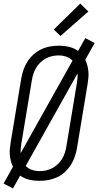

<svg xmlns="http://www.w3.org/2000/svg" viewBox="-31 -997 546 1067"><path d="M41 50 -11 23 41 -70Q34 -85 29.5 -102Q25 -119 23.5 -137Q22 -155 24 -173Q26 -191 29 -210L87 -560Q91 -584 99 -608Q107 -632 121 -654Q135 -676 155 -694Q175 -712 198 -723Q221 -734 246 -738.5Q271 -743 295 -743Q325 -743 353 -736.5Q381 -730 403 -714L443 -785L495 -758L443 -665Q450 -650 454.5 -633Q459 -616 460.5 -598Q462 -580 460 -562Q458 -544 455 -525L397 -175Q393 -151 385 -127Q377 -103 363 -81Q349 -59 329.5 -41Q310 -23 286.5 -12Q263 -1 238 3.5Q213 8 189 8Q159 8 131.5 1.5Q104 -5 81 -21ZM84 -146 372 -660Q358 -675 337.5 -682Q317 -689 294 -689Q277 -689 258.5 -685Q240 -681 223.5 -672Q207 -663 193 -649.5Q179 -636 169.5 -620Q160 -604 154.5 -586.5Q149 -569 146 -551L88 -201Q86 -187 84.5 -173Q83 -159 84 -146ZM190 -46Q207 -46 225.5 -50Q244 -54 260.5 -63Q277 -72 291 -85.5Q305 -99 314.5 -115Q324 -131 329.5 -148.5Q335 -166 338 -184L396 -534Q398 -548 399.5 -562Q401 -576 400 -589L112 -75Q126 -60 146.5 -53Q167 -46 190 -46ZM305 -797 268 -833 415 -977 460 -933Z"/></svg>

Font: Iosevka QP Light
Style: Italic
Weight: 300
Italic angle: -9°
Designer: Belleve Invis
Foundry: Belleve Invis
Version: Version 20.0.0; ttfautohint (v1.8.4)